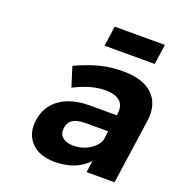

<svg xmlns="http://www.w3.org/2000/svg" viewBox="-134 -855 910 974"><g transform="rotate(20 320.5 -367.5)"><path d="M106.9 -161.1Q118.2 -237.3 178 -280Q237.8 -322.8 335.9 -323.2H483.9L484.9 -333Q490.7 -376.5 466.1 -399.7Q441.4 -422.9 386.2 -422.9Q310.5 -422.9 219.2 -376L186 -481.9Q254.4 -513.7 312.5 -528.8Q370.6 -543.9 438 -543.9Q545.9 -543.9 598.6 -493.2Q651.4 -442.4 639.2 -351.1L588.9 0H438L446.8 -63Q381.3 6.8 268.1 6.8Q183.1 6.8 139.6 -39.8Q96.2 -86.4 106.9 -161.1ZM252.9 -170.9Q248.5 -140.1 268.6 -121.6Q288.6 -103 327.1 -103Q375 -103 413.3 -126.2Q451.7 -149.4 463.9 -184.1L470.2 -231.9H349.1Q304.2 -231.9 280.8 -217.3Q257.3 -202.6 252.9 -170.9ZM304.2 -633.8 319.8 -742.2H590.8L575.2 -633.8Z"/></g></svg>

Font: Trueno SemiBold
Style: Italic
Weight: 600
Designer: Julieta Ulanovsky
Foundry: Julieta Ulanovsky
Version: Version 3.001b | FøM Fix